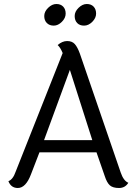

<svg xmlns="http://www.w3.org/2000/svg" viewBox="-20 -930 679 959"><path d="M460 -862Q460 -840 441 -821Q422 -802 400 -802Q378 -802 365.5 -815Q353 -828 353 -850Q353 -872 372.5 -891Q392 -910 413.5 -910Q435 -910 447.5 -897Q460 -884 460 -862ZM308 -862Q308 -840 289 -821Q270 -802 248.5 -802Q227 -802 214 -815Q201 -828 201 -850Q201 -872 220.5 -891Q240 -910 261.5 -910Q283 -910 295.5 -897Q308 -884 308 -862ZM200 -230H441L329 -581ZM621 -17Q605 9 574.5 9Q544 9 529 -4Q514 -17 503 -51L462 -169H177L135 -60Q109 9 69 9Q35 9 22 -25Q45 -34 58 -72L293 -665Q282 -692 268 -705Q291 -725 315.5 -725Q340 -725 353.5 -710Q367 -695 379 -662L583 -68Q597 -27 621 -17Z"/></svg>

Font: Laila
Style: Regular
Weight: 400
Designer: Hitesh Malaviya
Foundry: Indian Type Foundry
Version: Version 1.302;PS 1.0;hotconv 1.0.78;makeotf.lib2.5.61930; tt